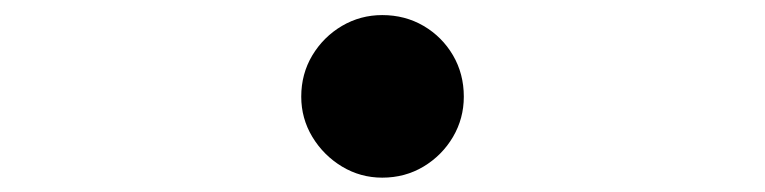

<svg xmlns="http://www.w3.org/2000/svg" viewBox="-20 -511 1040 261"><path d="M499.6 -269.5Q470 -269.5 444.9 -284.6Q419.8 -299.8 404.6 -324.9Q389.5 -350 389.5 -379.6Q389.5 -410.6 404.6 -435.8Q419.8 -461 444.9 -475.8Q470 -490.5 499.6 -490.5Q530.6 -490.5 555.8 -475.8Q581 -461 595.8 -435.8Q610.5 -410.6 610.5 -379.6Q610.5 -350 595.8 -324.9Q581 -299.8 555.8 -284.6Q530.6 -269.5 499.6 -269.5Z"/></svg>

Font: Early Summer Mincho VF
Style: Regular
Weight: 250
Designer: GuiWonder
Version: Version 1.002